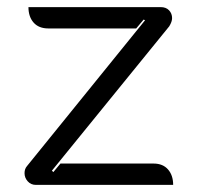

<svg xmlns="http://www.w3.org/2000/svg" viewBox="-20 -520 556 540"><path d="M49 -33Q49 -45 56 -53L388 -463L384 -465L363 -440H116Q89 -440 74.5 -456.5Q60 -473 60 -500H432Q447 -500 455.5 -491Q464 -482 464 -469Q464 -459 456 -446L126 -40L130 -36L150 -60H412Q438 -60 452.5 -43.5Q467 -27 467 0H81Q67 0 58 -10Q49 -20 49 -33Z"/></svg>

Font: K2D Light
Style: Regular
Weight: 300
Designer: Katatrad Aksorn Co.,Ltd.
Foundry: Cadson Demak Co.,Ltd.
Version: Version 1.000; ttfautohint (v1.6)